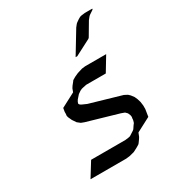

<svg xmlns="http://www.w3.org/2000/svg" viewBox="-150 -694 721 787"><g transform="rotate(-30 211.0 -301.0)"><path d="M48.8 0 90.8 -67.9H252.9L268.1 -69.8L276.9 -71.8L285.2 -77.1L298.8 -85.9L303.2 -89.8L312 -103L317.9 -110.8L320.8 -120.1L321.8 -126V-128.9L323.2 -137.2L321.8 -146L316.9 -157.2L308.1 -166L292 -171.9L144 -214.8L129.9 -220.2L116.2 -231L104 -249L96.2 -266.1L94.2 -273.9L95.2 -283.2V-292L98.1 -309.1L165 -344.2L170.9 -359.9L176.8 -369.1L187 -381.8L190.9 -387.2L204.1 -395L221.2 -402.8L245.1 -410.2L261.2 -412.1H360.8L319.8 -344.2H227.1L210.9 -340.8L203.1 -338.9L194.8 -335L182.1 -326.2L178.2 -321.8L167 -309.1L162.1 -300.8L160.2 -294.9V-292L164.1 -287.1L170.9 -283.2L191.9 -273.9L339.8 -231L355 -223.1L363.8 -214.8L374 -201.2L379.9 -188L384.8 -171.9L387.2 -153.8V-137.2L381.8 -103L314.9 -67.9L308.1 -50.8L303.2 -43L293 -28.8L289.1 -24.9L275.9 -17.1L257.8 -7.8L234.9 -2L217.8 0ZM246.1 -463.9 309.1 -567.9 318.8 -580.1 323.2 -584 335.9 -592.8 345.2 -598.1 353 -600.1 369.1 -602.1H404.8L403.8 -598.1L396 -592.8L382.8 -584L378.9 -580.1L369.1 -567.9L333 -506.8L329.1 -502.9L253.9 -463.9Z"/></g></svg>

Font: Petahja
Style: Italic
Weight: 400
Designer: T. Christopher White
Version: Version 1.1